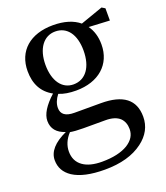

<svg xmlns="http://www.w3.org/2000/svg" viewBox="-145 -641 870 1004"><g transform="rotate(-20 289.5 -139.5)"><path d="M266 262C355 262 425 242 477 203C524 168 548 123 548 70C548 -25 487 -72 364 -72H217C168 -72 144 -90 144 -125C144 -148 153 -171 171 -194C197 -183 229 -178 266 -178C391 -178 472 -249 472 -360C472 -403 461 -439 440 -468L556 -462V-530L538 -541L413 -497C378 -526 329 -541 267 -541C140 -541 61 -472 61 -360C61 -288 89 -236 146 -205C95 -159 69 -117 69 -80C69 -37 93 -8 140 7C70 39 35 79 35 126C35 167 53 199 89 223C129 249 188 262 266 262ZM266 218C221 218 185 209 160 191C133 172 120 144 120 109C120 76 133 44 160 15C177 18 202 20 233 20H356C391 20 418 28 436 45C451 60 459 81 459 106C459 139 443 165 410 186C375 207 327 218 266 218ZM264 -213C200 -213 160 -270 160 -359C160 -448 202 -506 267 -506C334 -506 373 -450 373 -362C373 -271 332 -213 264 -213Z"/></g></svg>

Font: AllPunType SemiBold
Style: Regular
Weight: 600
Version: 1.0